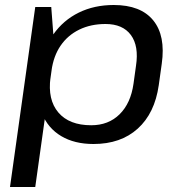

<svg xmlns="http://www.w3.org/2000/svg" viewBox="-20 -568 723 768"><path d="M354 8Q278 8 225 -23.5Q172 -55 148.5 -113Q125 -171 135 -249L142 -295Q153 -373 193 -430Q233 -487 295 -517.5Q357 -548 435 -548Q543 -548 593 -486.5Q643 -425 627 -313L615 -227Q599 -115 531 -53.5Q463 8 354 8ZM121 -540H185L198 -370L121 180H20ZM345 -67Q414 -67 458.5 -111Q503 -155 514 -233L524 -305Q536 -384 503.5 -428Q471 -472 402 -472Q343 -472 297 -449.5Q251 -427 222.5 -385.5Q194 -344 186 -285L182 -258Q170 -169 213.5 -118Q257 -67 345 -67Z"/></svg>

Font: Pathway Extreme 28pt Medium
Style: Italic
Weight: 500
Italic angle: -8°
Designer: Eduardo Rodriguez Tunni
Foundry: Eduardo Rodriguez Tunni
Version: Version 1.001;gftools[0.9.26]